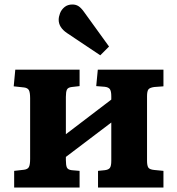

<svg xmlns="http://www.w3.org/2000/svg" viewBox="-20 -834 788 854"><path d="M43 0V-74L87 -79Q103 -81 108.5 -91Q114 -101 114 -127V-397Q114 -423 108.5 -433Q103 -443 87 -445L41 -450L48 -524H334V-451L299 -447Q282 -445 277.5 -435Q273 -425 273 -403V-237L475 -391V-406Q475 -428 469 -437Q463 -446 446 -448L408 -451L415 -524H707V-450L666 -447Q645 -444 639.5 -435.5Q634 -427 634 -406V-119Q634 -98 639.5 -89Q645 -80 666 -78L707 -74V0H416V-74L446 -77Q463 -79 469 -87.5Q475 -96 475 -119V-289L273 -136V-122Q273 -99 277.5 -89Q282 -79 299 -77L334 -74V0ZM426 -588 278 -687Q241 -712 241 -746Q241 -759 247 -775Q253 -791 267 -802.5Q281 -814 302 -814Q317 -814 328.5 -807Q340 -800 353 -782L465 -627Z"/></svg>

Font: Literata 7pt
Style: Bold
Weight: 700
Designer: Latin by Veronika Burian and Jose Scaglione. Greek by Irene Vlachou. Cyrillic by Vera Evstafieva.
Foundry: TypeTogether
Version: Version 3.002